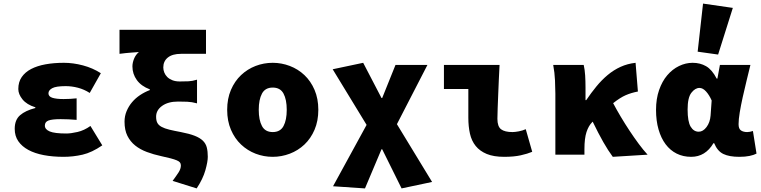

<svg xmlns="http://www.w3.org/2000/svg" viewBox="-20 -862 4240 1070"><path d="M334 12Q274 12 224 2.5Q174 -7 138 -26.5Q102 -46 82 -75Q62 -104 62 -144Q62 -194 92 -220Q122 -246 177 -260V-264Q129 -279 105.5 -308Q82 -337 82 -366Q82 -405 101 -432.5Q120 -460 153.5 -477.5Q187 -495 233.5 -503.5Q280 -512 336 -512Q388 -512 442.5 -497.5Q497 -483 542 -454L480 -344Q449 -364 414.5 -373Q380 -382 346 -382Q292 -382 271 -370.5Q250 -359 250 -342Q250 -324 272 -317Q294 -310 334 -310Q351 -310 370.5 -311Q390 -312 407 -314V-194Q385 -196 362 -197Q339 -198 318 -198Q271 -198 250.5 -190.5Q230 -183 230 -162Q230 -141 257 -129.5Q284 -118 350 -118Q375 -118 412 -126.5Q449 -135 484 -160L550 -52Q492 -12 440 0Q388 12 334 12Z M1076 188 942 146Q962 119 975 99Q988 79 988 60Q988 50 983 43.5Q978 37 965 31.5Q952 26 931 20.5Q910 15 878 8Q836 -1 798.5 -15Q761 -29 733.5 -51Q706 -73 690 -105Q674 -137 674 -184Q674 -215 685.5 -242.5Q697 -270 716 -292.5Q735 -315 760.5 -332Q786 -349 815 -360V-364Q767 -382 742.5 -416Q718 -450 718 -492Q718 -512 727 -534.5Q736 -557 754 -572Q730 -570 707.5 -568.5Q685 -567 646 -562V-696H1128V-562H989Q941 -562 915.5 -541.5Q890 -521 890 -486Q890 -472 895.5 -458Q901 -444 912 -433Q923 -422 940.5 -415Q958 -408 982 -408Q1010 -408 1031 -409Q1052 -410 1078 -418V-286Q1049 -294 1023.5 -295Q998 -296 972 -296Q917 -296 883.5 -272Q850 -248 850 -212Q850 -190 857 -177Q864 -164 880.5 -155Q897 -146 923.5 -139.5Q950 -133 988 -126Q1035 -117 1064.5 -105.5Q1094 -94 1110.5 -78Q1127 -62 1132.5 -40Q1138 -18 1138 12Q1138 39 1124.5 87Q1111 135 1076 188Z M1500 12Q1450 12 1404.5 -5.5Q1359 -23 1323.5 -56.5Q1288 -90 1267 -139Q1246 -188 1246 -250Q1246 -312 1267 -361Q1288 -410 1323.5 -443.5Q1359 -477 1404.5 -494.5Q1450 -512 1500 -512Q1549 -512 1595 -494.5Q1641 -477 1676.5 -443.5Q1712 -410 1733 -361Q1754 -312 1754 -250Q1754 -188 1733 -139Q1712 -90 1676.5 -56.5Q1641 -23 1595 -5.5Q1549 12 1500 12ZM1500 -126Q1542 -126 1560 -159.5Q1578 -193 1578 -250Q1578 -307 1560 -340.5Q1542 -374 1500 -374Q1458 -374 1440 -340.5Q1422 -307 1422 -250Q1422 -193 1440 -159.5Q1458 -126 1500 -126Z M2014 188 1836 176 2023 -166 1834 -476 2004 -512 2106 -316H2110L2184 -500H2362L2192 -170L2388 152L2218 188L2110 -30H2106Z M2790 12Q2731 12 2692.5 -4Q2654 -20 2631 -48.5Q2608 -77 2599 -117Q2590 -157 2590 -206V-366H2454V-500H2764Q2762 -462 2760 -419.5Q2758 -377 2756.5 -336.5Q2755 -296 2753.5 -260Q2752 -224 2752 -200Q2752 -157 2772.5 -141.5Q2793 -126 2836 -126Q2850 -126 2871 -130Q2892 -134 2910 -142L2946 -16Q2920 -5 2882 3.5Q2844 12 2790 12Z M3395 12Q3369 -23 3342 -70.5Q3315 -118 3283 -184L3280 -181Q3260 -161 3248.5 -126Q3237 -91 3237 -31V0H3075V-340Q3075 -370 3073 -414Q3071 -458 3063 -500H3233Q3239 -474 3241 -442Q3243 -410 3243 -374V-304H3247Q3274 -344 3303.5 -380Q3333 -416 3366.5 -444Q3400 -472 3438.5 -489.5Q3477 -507 3522 -512L3535 -352Q3498 -345 3467 -331.5Q3436 -318 3397 -287Q3416 -251 3439.5 -211.5Q3463 -172 3488.5 -133.5Q3514 -95 3539.5 -60.5Q3565 -26 3589 0Z M3832 12Q3787 12 3751 -6Q3715 -24 3689.5 -58Q3664 -92 3650 -140.5Q3636 -189 3636 -250Q3636 -311 3653 -360Q3670 -409 3698.5 -442.5Q3727 -476 3764 -494Q3801 -512 3840 -512Q3882 -512 3915 -493Q3948 -474 3974 -424H3978L3992 -500H4162Q4152 -459 4140.5 -412Q4129 -365 4119 -320Q4109 -275 4102.5 -235.5Q4096 -196 4096 -170Q4096 -144 4109.5 -135Q4123 -126 4144 -126Q4158 -126 4176 -132L4196 -6Q4181 2 4157 7Q4133 12 4100 12Q4044 12 4011 -4Q3978 -20 3960 -64H3956Q3911 12 3832 12ZM3874 -128Q3898 -128 3917.5 -154Q3937 -180 3940 -218L3946 -302Q3933 -332 3915 -352Q3897 -372 3878 -372Q3854 -372 3833 -345Q3812 -318 3812 -252Q3812 -184 3829 -156Q3846 -128 3874 -128ZM3982 -558 3868 -574 3898 -842 4064 -818Z"/></svg>

Font: Source Code Pro Black
Style: Regular
Weight: 900
Monospace: yes
Designer: Paul D. Hunt, Teo Tuominen
Foundry: Adobe Systems Incorporated
Version: Version 2.030;PS 1.000;hotconv 16.6.51;makeotf.lib2.5.65220